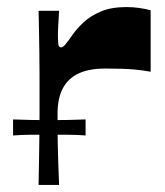

<svg xmlns="http://www.w3.org/2000/svg" viewBox="-20 -524 467 544"><path d="M17 -140.2V-185.6Q43 -184.6 68.7 -184.1Q94.4 -183.6 119.4 -183.6Q145.4 -183.6 171.4 -184.1Q197.5 -184.6 222.5 -185.6V-140.2Q197.5 -142.2 171.4 -142.2Q145.4 -142.2 119.4 -142.2Q94.4 -142.2 68.7 -142.2Q43 -142.2 17 -140.2ZM89.3 0Q90 -33.1 90.5 -66.3Q91 -99.4 91.5 -132.1Q92 -164.8 92 -195.4Q92 -225.9 92 -252.9Q92 -280 92 -311.2Q92 -342.4 91.5 -374.8Q91 -407.2 90.5 -437.4Q90 -467.5 89.3 -493.4H147.4Q146.4 -475.4 145.3 -456.2Q144.1 -437 144.1 -424.7Q144.1 -406.1 145.4 -397.9Q146.8 -389.7 153.1 -389.7Q158.1 -389.7 165.1 -397.9Q172.1 -406.1 187.5 -428.1Q197.8 -442.8 216.7 -460.6Q235.5 -478.4 265.1 -491.2Q294.8 -504 338.1 -504Q356.5 -504 374 -501.5Q391.5 -499 406.8 -495V-320.8Q387.5 -324.5 359.4 -327.2Q331.3 -329.8 278.2 -329.8Q232.6 -329.8 202.8 -315.9Q173.1 -302 158.1 -273.9Q143.1 -245.8 143.1 -202.1Q143.1 -183.8 143.1 -162.8Q143.1 -141.8 143.6 -117.1Q144.1 -92.4 145.1 -63.3Q146.1 -34.2 147.4 0Z"/></svg>

Font: Ojuju ExtraLight
Style: Regular
Weight: 200
Designer: Chisaokwu Joboson, Mirko Velimirovic
Foundry: Udi Foundry
Version: Version 1.000